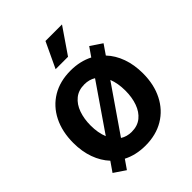

<svg xmlns="http://www.w3.org/2000/svg" viewBox="-224 -871 1019 1019"><g transform="rotate(-45 285.0 -361.5)"><path d="M123 33.2 58.6 -10.3 96.2 -64.5Q61.5 -101.6 42.7 -153.8Q23.9 -206.1 23.9 -270Q23.9 -354.5 55.9 -418.2Q87.9 -481.9 146.5 -517.1Q205.1 -552.2 285.2 -552.2Q356 -552.2 412.1 -523.4L447.3 -574.2L511.7 -530.8L474.1 -476.1Q509.3 -439 528.1 -386.5Q546.9 -334 546.9 -270Q546.9 -186 514.6 -122.6Q482.4 -59.1 423.6 -23.9Q364.7 11.2 285.2 11.2Q213.9 11.2 158.2 -17.6ZM154.3 -270.5Q154.3 -214.8 171.4 -173.8L348.6 -431.6Q321.3 -448.7 285.2 -448.7Q241.2 -448.7 212.2 -425Q183.1 -401.4 168.7 -360.8Q154.3 -320.3 154.3 -270.5ZM285.2 -92.3Q329.1 -92.3 358.2 -116Q387.2 -139.6 401.6 -180.2Q416 -220.7 416 -270.5Q416 -326.2 399.4 -367.7L221.7 -109.9Q249 -92.3 285.2 -92.3ZM234.4 -613.3 302.2 -757.3H426.3L327.6 -613.3Z"/></g></svg>

Font: Inter Tight SemiBold
Style: Regular
Weight: 600
Designer: Rasmus Andersson
Foundry: rsms
Version: Version 3.004; ttfautohint (v1.8.4.7-5d5b)